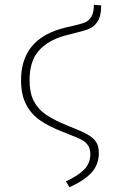

<svg xmlns="http://www.w3.org/2000/svg" viewBox="-20 -592 477 812"><path d="M259 175Q309 152 335.5 125.5Q362 99 362 60Q362 37 352 22.5Q342 8 325 -1Q308 -10 274 -23L244 -35Q187 -57 149.5 -83Q112 -109 90.5 -150Q69 -191 69 -253Q69 -421 237 -470Q265 -478 286 -482Q322 -490 339 -497Q356 -504 366.5 -521.5Q377 -539 377 -572L408 -569Q408 -526 394 -503Q380 -480 357.5 -470.5Q335 -461 292 -451L253 -441Q182 -421 143.5 -377Q105 -333 105 -253Q105 -200 122.5 -165.5Q140 -131 174 -107.5Q208 -84 265 -61Q321 -39 347 -25Q373 -11 385.5 7Q398 25 398 55Q398 103 368.5 136.5Q339 170 274 200Z"/></svg>

Font: FiraGO UltraLight
Style: Regular
Weight: 200
Designer: bBox Type
Foundry: bBox Type GmbH
Version: Version 1.001